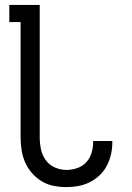

<svg xmlns="http://www.w3.org/2000/svg" viewBox="-20 -755 540 783"><path d="M251 8Q225 8 199 3Q173 -2 150.5 -15.5Q128 -29 110.5 -49Q93 -69 82.5 -93Q72 -117 68 -143Q64 -169 64 -195V-665H18V-735H142V-195Q142 -171 147 -146.5Q152 -122 166.5 -102Q181 -82 204 -72Q227 -62 251 -62Q273 -62 295 -69.5Q317 -77 332 -93.5Q347 -110 353.5 -132Q360 -154 360 -176V-180H438V-174Q438 -149 432.5 -125Q427 -101 415.5 -79Q404 -57 386 -40Q368 -23 346 -12Q324 -1 300 3.5Q276 8 251 8Z"/></svg>

Font: Iosevka srxl
Style: Regular
Weight: 400
Monospace: yes
Designer: Belleve Invis
Foundry: Belleve Invis
Version: Version 33.0.1; ttfautohint (v1.8.3)